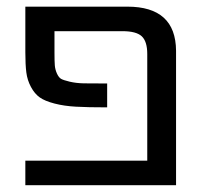

<svg xmlns="http://www.w3.org/2000/svg" viewBox="-20 -544 602 566"><path d="M355.5 -524.4Q498 -524.4 499 -394.5V2H54.7V-70.3H414.1V-384.8Q414.1 -421.9 397.9 -437Q381.8 -452.1 340.8 -452.1H140.6V-389.6Q140.6 -363.3 141.6 -351.1Q142.6 -338.9 147.9 -327.1Q153.3 -315.4 160.2 -311.5Q167 -307.6 185.5 -303.2Q204.1 -298.8 226.6 -298.3Q249 -297.9 295.9 -297.9V-227.5Q238.3 -227.5 203.6 -229.5Q168.9 -231.4 140.6 -238.8Q112.3 -246.1 97.2 -256.8Q82 -267.6 71.3 -287.6Q60.5 -307.6 57.6 -330.6Q54.7 -353.5 54.7 -389.6V-524.4Z"/></svg>

Font: irohakakuC Regular
Style: Regular
Weight: 400
Designer: [Source Han Sans]
Ryoko NISHIZUKA Ë•øÂ°öÊ∂ºÂ≠ê (kana & ideographs); Paul D. Hunt (Latin, Greek & Cyrillic); Wenlong ZHAN
Version: Version 1.001.20160904